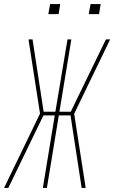

<svg xmlns="http://www.w3.org/2000/svg" viewBox="-28 -930 565 950"><path d="M-8 0 170 -368 113 -735H133L188 -377H246L306 -735H325L266 -377H322L496 -735H517L339 -367L396 0H376L321 -359H263L204 0H184L243 -359H187L13 0ZM411 -860 420 -910H470L462 -860ZM211 -860 220 -910H270L262 -860Z"/></svg>

Font: Iosevka SS04 Thin
Style: Italic
Weight: 100
Italic angle: -9°
Monospace: yes
Designer: Belleve Invis
Foundry: Belleve Invis
Version: Version 19.0.0; ttfautohint (v1.8.4)